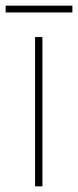

<svg xmlns="http://www.w3.org/2000/svg" viewBox="-41 -659 276 679"><path d="M109 0H83V-528H109ZM215 -639V-615H-21V-639Z"/></svg>

Font: Noto Sans Lao UI SemCond Thin
Style: Regular
Weight: 100
Width: 4
Designer: Monotype Design Team
Foundry: Monotype Imaging Inc.
Version: Version 2.000; ttfautohint (v1.8.4.7-5d5b)